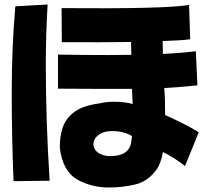

<svg xmlns="http://www.w3.org/2000/svg" viewBox="-20 -773 943 851"><path d="M468 -81Q539 -81 557 -125Q562 -138 565 -170Q528 -192 478 -192Q453 -192 436 -185.5Q419 -179 406.5 -165.5Q394 -152 394 -132Q397 -102 428 -89Q446 -81 468 -81ZM40 30Q32 -166 32 -358Q32 -565 48 -745L191 -753Q183 -613 183 -489Q183 -238 200 28ZM701 -591 702 -534Q785 -538 848 -546L855 -395Q788 -387 708 -383Q712 -340 712 -263Q794 -227 861 -187L800 -37Q751 -76 702 -99Q693 -46 671 -18Q635 31 580 44.5Q525 58 462 58Q389 58 326 25Q256 -14 245 -121Q245 -171 259 -210.5Q273 -250 310.5 -277.5Q348 -305 422 -315Q451 -322 484 -322Q534 -322 568 -312L565 -379H440Q347 -379 237 -380V-531Q358 -529 459 -529L562 -530L561 -587Q437 -585 254 -586L253 -737Q709 -733 818 -751L823 -599Q791 -594 701 -591Z"/></svg>

Font: KN Bobohei
Style: Bold
Weight: 700
Designer: Kingnam Type Foundry
Version: Version 1.710;March 18, 2023